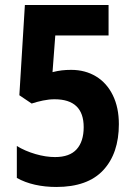

<svg xmlns="http://www.w3.org/2000/svg" viewBox="-20 -734 534 764"><path d="M263 -456Q319 -456 362 -430Q405 -404 429 -355Q453 -306 453 -240Q453 -124 391 -57Q329 10 204 10Q159 10 119 1Q79 -8 47 -26V-153Q80 -133 121 -121Q162 -109 199 -109Q257 -109 285 -140Q313 -171 313 -228Q313 -339 197 -339Q175 -339 151 -334Q127 -329 106 -322L57 -355L79 -714H412V-593H200L189 -447Q209 -452 226 -454Q243 -456 263 -456Z"/></svg>

Font: Noto Sans Gujarati Condensed
Style: Bold
Weight: 700
Width: 3
Designer: Jelle Bosma - Monotype Design Team, Universal Thirst
Foundry: Monotype Imaging Inc.
Version: Version 2.106; ttfautohint (v1.8.4.7-5d5b)